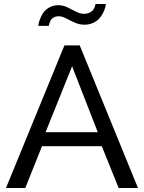

<svg xmlns="http://www.w3.org/2000/svg" viewBox="-20 -936 717 956"><path d="M272 -855Q256.8 -855 246.1 -848.4Q235.4 -841.8 231 -832.3Q226.6 -822.8 224.9 -816.7Q223.1 -810.5 223.1 -807.1H170.9Q170.9 -815.9 175.5 -830.8Q180.2 -845.7 190.4 -864.5Q200.7 -883.3 221.7 -896.7Q242.7 -910.2 270 -910.2Q293.9 -910.2 315.9 -899.4Q337.9 -888.7 358.4 -877.9Q378.9 -867.2 398.9 -867.2Q413.1 -867.2 424.1 -872.1Q435.1 -877 440.7 -883.3Q446.3 -889.6 449.7 -897.2Q453.1 -904.8 454.1 -909.2Q455.1 -913.6 455.1 -916H506.8Q506.8 -910.2 504.2 -899.4Q501.5 -888.7 493.9 -873.3Q486.3 -857.9 475.1 -844.7Q463.9 -831.5 444.3 -822.3Q424.8 -813 400.9 -813Q375.5 -813 352.3 -823.5Q329.1 -834 309.3 -844.5Q289.6 -855 272 -855ZM300.8 -710H377L667 0H570.8L486.8 -208H189L106 0H9.8ZM466.8 -277.8 338.9 -606 207 -277.8Z"/></svg>

Font: Rawline Medium
Style: Regular
Weight: 500
Designer: Matt McInerney, Pablo Impallari, Rodrigo Fuenzalida
Foundry: Matt McInerney, Pablo Impallari, Rodrigo Fuenzalida
Version: Version 4.020;PS 004.020;hotconv 1.0.88;makeotf.lib2.5.64775